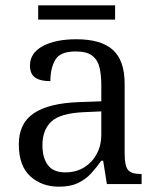

<svg xmlns="http://www.w3.org/2000/svg" viewBox="-20 -694 598 724"><path d="M202 10Q138 10 94.5 -29Q51 -68 51 -150Q51 -229 107.5 -267Q164 -305 279 -309L362 -312V-373Q362 -410 355.5 -438.5Q349 -467 328.5 -483.5Q308 -500 265 -500Q207 -500 188.5 -468.5Q170 -437 170 -388Q132 -388 112.5 -401.5Q93 -415 93 -447Q93 -494 141 -520Q189 -546 268 -546Q361 -546 405.5 -506Q450 -466 450 -378V-115Q450 -69 462.5 -53.5Q475 -38 510 -38H514V0H383L369 -88H362Q343 -61 322.5 -39Q302 -17 273.5 -3.5Q245 10 202 10ZM226 -44Q267 -44 297.5 -63Q328 -82 345 -114Q362 -146 362 -185V-274L296 -271Q207 -267 173.5 -235.5Q140 -204 140 -146Q140 -99 160.5 -71.5Q181 -44 226 -44ZM124 -620V-674H414V-620Z"/></svg>

Font: Noto Serif Hentaigana
Style: Regular
Weight: 400
Designer: Kazuhiro Yamada
Foundry: nipponia
Version: Version 1.000; ttfautohint (v1.8.4.7-5d5b)